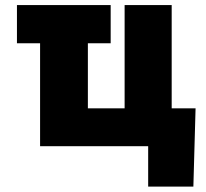

<svg xmlns="http://www.w3.org/2000/svg" viewBox="-20 -565 796 742"><path d="M407.7 -545.5V-397.7H319.6V-146.3H461.6V-545.5H643.5V-146.3H735.8L727.3 156.2H552.6V0H134.9V-397.7H45.5V-545.5Z"/></svg>

Font: Karasuma Gothic
Style: Black
Weight: 900
Designer: Rasmus Andersson / Ryoko Nishizuka
Foundry: Genbu
Version: Version 1.00